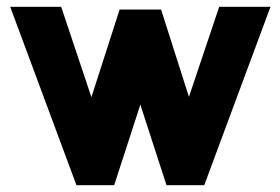

<svg xmlns="http://www.w3.org/2000/svg" viewBox="-20 -545 825 565"><path d="M470 0 393 -237 316 0H205L10 -525H160L249 -259L332 -517H454L536 -260L625 -525H776L581 0Z"/></svg>

Font: Oxford Sans
Style: Regular
Weight: 800
Designer: Matt McInerney, Pablo Impallari, Rodrigo Fuenzalida
Foundry: Matt McInerney, Pablo Impallari, Rodrigo Fuenzalida
Version: Version 3.000g; ttfautohint (v1.5) -l 8 -r 28 -G 28 -x 14 -D